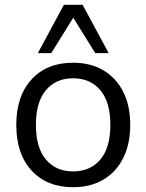

<svg xmlns="http://www.w3.org/2000/svg" viewBox="-20 -773 611 802"><path d="M285 9Q176 9 112 -60.5Q48 -130 48 -251Q48 -372 112 -441.5Q176 -511 285 -511Q358 -511 411.5 -479.5Q465 -448 494.5 -390Q524 -332 524 -251Q524 -171 494.5 -112.5Q465 -54 411.5 -22.5Q358 9 285 9ZM285 -57Q357 -57 399 -106.5Q441 -156 441 -251Q441 -347 399 -396.5Q357 -446 285 -446Q214 -446 172 -396.5Q130 -347 130 -251Q130 -156 172 -106.5Q214 -57 285 -57ZM138 -551 247 -753H325L434 -551H378L286 -699L194 -551Z"/></svg>

Font: Mulish
Style: Regular
Weight: 400
Designer: Vernon Adams
Foundry: Vernon Adams
Version: Version 3.603; ttfautohint (v1.8.3)